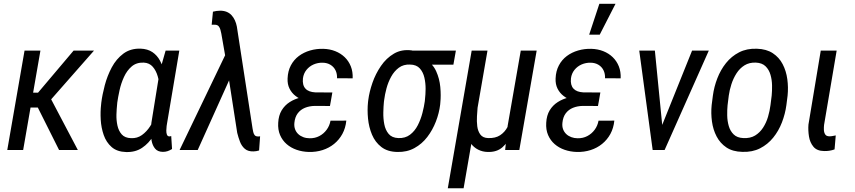

<svg xmlns="http://www.w3.org/2000/svg" viewBox="-20 -797 4541 1020"><path d="M194.8 -528.3 103 0H18.6L110.4 -528.3ZM479.5 -528.3 213.4 -225.6H114.7V-304.7H182.1L371.1 -528.3ZM293.9 0 171.9 -243.7 232.9 -305.2 393.6 0Z M517.1 -241.2 518.1 -251.5Q523.4 -293.9 536.6 -344Q549.8 -394 573.7 -439Q597.7 -483.9 635.3 -512Q672.9 -540 726.6 -538.6Q764.6 -537.1 789.8 -520Q814.9 -502.9 829.8 -475.1Q844.7 -447.3 851.6 -414.1Q858.4 -380.9 859.4 -346.9Q860.4 -313 857.9 -283.7L853 -243.7Q846.2 -203.1 832 -158.4Q817.9 -113.8 794.2 -74.7Q770.5 -35.6 734.9 -11.7Q699.2 12.2 649.9 10.7Q601.6 9.3 573 -15.9Q544.4 -41 531 -79.6Q517.6 -118.2 515.1 -161.1Q512.7 -204.1 517.1 -241.2ZM603 -252 602.1 -241.7Q599.6 -218.8 598.6 -188.7Q597.7 -158.7 603.8 -130.4Q609.9 -102.1 626.7 -83Q643.6 -64 676.3 -63Q709 -61.5 734.1 -79.6Q759.3 -97.7 777.6 -126.2Q795.9 -154.8 807.6 -186.5Q819.3 -218.3 825.7 -244.6L829.6 -275.9Q831.1 -298.3 828.9 -329.3Q826.7 -360.4 818.1 -390.9Q809.6 -421.4 791.7 -442.1Q773.9 -462.9 743.7 -464.4Q705.1 -465.8 679.7 -444.1Q654.3 -422.4 638.7 -388.2Q623 -354 615 -317.1Q606.9 -280.3 603 -252ZM859.9 -528.3H932.6L867.7 -143.1Q866.7 -138.7 865.2 -127.4Q863.8 -116.2 863.5 -103.5Q863.3 -90.8 866.7 -81.8Q870.1 -72.8 879.4 -72.3Q882.3 -72.3 884.8 -73Q887.2 -73.7 889.6 -74.2L894 -5.4Q882.3 2 870.6 5.9Q858.9 9.8 845.2 9.8Q817.4 9.3 803.7 -7.6Q790 -24.4 785.4 -49.3Q780.8 -74.2 781.5 -99.9Q782.2 -125.5 784.2 -144L828.6 -418.9Z M1205.6 -389.2 1030.3 0H934.1L1192.4 -537.6L1252.4 -531.7ZM1149.4 -740.2Q1169.4 -740.2 1184.6 -733.9Q1199.7 -727.5 1210.2 -716.1Q1220.7 -704.6 1227.8 -689.2Q1234.9 -673.8 1238.3 -655.8L1321.8 -113.8Q1323.2 -105.5 1325.2 -96.4Q1327.1 -87.4 1332 -80.3Q1336.9 -73.2 1346.7 -72.3Q1350.6 -71.8 1354.2 -72Q1357.9 -72.3 1361.8 -72.8L1356.4 2.4Q1349.1 4.4 1341.8 5.9Q1334.5 7.3 1327.1 7.3Q1297.9 8.3 1280.8 -6.3Q1263.7 -21 1254.9 -44.2Q1246.1 -67.4 1240.2 -91.3L1179.2 -484.4L1155.8 -618.2Q1153.8 -627.9 1151.1 -638.4Q1148.4 -648.9 1142.3 -656.7Q1136.2 -664.6 1124 -665.5Q1119.1 -666 1114.3 -665.8Q1109.4 -665.5 1104.5 -665.5L1111.3 -734.9Q1120.6 -737.3 1130.1 -738.8Q1139.6 -740.2 1149.4 -740.2Z M1645 -287.1 1742.2 -286.6 1732.9 -233.9 1652.8 -234.4Q1624 -233.9 1600.3 -224.4Q1576.7 -214.8 1561.8 -195.1Q1546.9 -175.3 1543.9 -144.5Q1542 -125.5 1547.6 -110.4Q1553.2 -95.2 1564.5 -84.7Q1575.7 -74.2 1591.3 -68.4Q1606.9 -62.5 1625 -62.5Q1653.3 -62 1676.5 -74.2Q1699.7 -86.4 1715.3 -107.7Q1731 -128.9 1735.8 -155.8L1819.8 -156.2Q1815.9 -116.7 1798.8 -85.4Q1781.7 -54.2 1754.9 -32.5Q1728 -10.7 1693.8 0.2Q1659.7 11.2 1620.6 10.3Q1585.9 9.3 1555.7 -1.2Q1525.4 -11.7 1502.7 -31.5Q1480 -51.3 1467.8 -79.8Q1455.6 -108.4 1458 -145Q1460 -183.6 1476.3 -210.7Q1492.7 -237.8 1519 -254.6Q1545.4 -271.5 1577.9 -279.3Q1610.4 -287.1 1645 -287.1ZM1736.3 -252.4 1650.9 -252.9Q1623.5 -253.9 1597.4 -262.5Q1571.3 -271 1550.5 -286.9Q1529.8 -302.7 1518.1 -326.2Q1506.3 -349.6 1507.8 -380.4Q1509.3 -419.4 1525.1 -449.5Q1541 -479.5 1567.4 -499.3Q1593.8 -519 1627.4 -528.8Q1661.1 -538.6 1697.8 -537.6Q1732.4 -536.6 1761.2 -525.1Q1790 -513.7 1811.3 -493.2Q1832.5 -472.7 1843.8 -444.3Q1855 -416 1853.5 -380.9L1770.5 -381.3Q1771.5 -404.8 1762.5 -423.3Q1753.4 -441.9 1735.8 -452.6Q1718.3 -463.4 1694.3 -463.9Q1668.5 -464.4 1646 -454.6Q1623.5 -444.8 1608.2 -425.8Q1592.8 -406.7 1589.4 -380.9Q1587.4 -362.8 1590.8 -349.1Q1594.2 -335.4 1602.8 -326.2Q1611.3 -316.9 1624.5 -312Q1637.7 -307.1 1655.3 -306.2L1745.6 -305.7Z M1935.1 -254.9 1936.5 -266.1Q1941.9 -308.6 1958.5 -356.7Q1975.1 -404.8 2003.7 -446.5Q2032.2 -488.3 2073 -512.2Q2113.8 -536.1 2167 -529.3Q2179.2 -527.3 2192.4 -517.8Q2205.6 -508.3 2218.5 -497.1Q2231.4 -485.8 2241.7 -479.5Q2279.3 -458 2297.1 -418.7Q2314.9 -379.4 2319.1 -334.7Q2323.2 -290 2319.3 -252.4L2318.4 -241.2Q2313 -196.3 2295.7 -151.4Q2278.3 -106.4 2250 -69.3Q2221.7 -32.2 2181.6 -10.3Q2141.6 11.7 2090.8 10.3Q2038.6 9.3 2005.9 -16.1Q1973.1 -41.5 1956.3 -81.5Q1939.5 -121.6 1935.1 -167.2Q1930.7 -212.9 1935.1 -254.9ZM2021 -266.6 2019.5 -255.4Q2017.1 -231.9 2016.4 -200Q2015.6 -168 2021.5 -137.2Q2027.3 -106.4 2044.7 -85.7Q2062 -64.9 2096.2 -63.5Q2132.8 -62 2158.2 -81.3Q2183.6 -100.6 2199.5 -131.6Q2215.3 -162.6 2224.1 -196.8Q2232.9 -231 2236.8 -259.3L2237.8 -270.5Q2240.7 -293.9 2241 -324.7Q2241.2 -355.5 2234.6 -384.5Q2228 -413.6 2210.4 -433.3Q2192.9 -453.1 2159.2 -454.1Q2123.5 -455.6 2098.9 -437.3Q2074.2 -418.9 2058.1 -389.6Q2042 -360.4 2033.2 -327.4Q2024.4 -294.4 2021 -266.6ZM2401.9 -528.3 2388.7 -453.6H2160.2L2173.3 -528.3Z M2746.6 -528.3H2831.1L2738.8 0H2663.6L2676.8 -127.9ZM2710 -247.6 2734.9 -248.5Q2730 -213.4 2721.7 -168.7Q2713.4 -124 2696.3 -82.5Q2679.2 -41 2649.2 -14.6Q2619.1 11.7 2571.3 10.3Q2543.5 9.8 2520.3 -2Q2497.1 -13.7 2481.7 -34.7Q2466.3 -55.7 2461.9 -84L2466.8 -224.6H2517.1Q2515.6 -206.1 2513.9 -179.4Q2512.2 -152.8 2515.4 -126.7Q2518.6 -100.6 2531.7 -82.5Q2544.9 -64.5 2572.8 -63.5Q2611.8 -62 2637 -78.6Q2662.1 -95.2 2676.8 -123.3Q2691.4 -151.4 2698.7 -184.1Q2706.1 -216.8 2710 -247.6ZM2485.8 -528.3H2569.8L2442.9 203.1H2358.9Z M3068.8 -287.1 3166 -286.6 3156.7 -233.9 3076.7 -234.4Q3047.9 -233.9 3024.2 -224.4Q3000.5 -214.8 2985.6 -195.1Q2970.7 -175.3 2967.8 -144.5Q2965.8 -125.5 2971.4 -110.4Q2977.1 -95.2 2988.3 -84.7Q2999.5 -74.2 3015.1 -68.4Q3030.8 -62.5 3048.8 -62.5Q3077.1 -62 3100.3 -74.2Q3123.5 -86.4 3139.2 -107.7Q3154.8 -128.9 3159.7 -155.8L3243.7 -156.2Q3239.7 -116.7 3222.7 -85.4Q3205.6 -54.2 3178.7 -32.5Q3151.9 -10.7 3117.7 0.2Q3083.5 11.2 3044.4 10.3Q3009.8 9.3 2979.5 -1.2Q2949.2 -11.7 2926.5 -31.5Q2903.8 -51.3 2891.6 -79.8Q2879.4 -108.4 2881.8 -145Q2883.8 -183.6 2900.1 -210.7Q2916.5 -237.8 2942.9 -254.6Q2969.2 -271.5 3001.7 -279.3Q3034.2 -287.1 3068.8 -287.1ZM3160.2 -252.4 3074.7 -252.9Q3047.4 -253.9 3021.2 -262.5Q2995.1 -271 2974.4 -286.9Q2953.6 -302.7 2941.9 -326.2Q2930.2 -349.6 2931.6 -380.4Q2933.1 -419.4 2949 -449.5Q2964.8 -479.5 2991.2 -499.3Q3017.6 -519 3051.3 -528.8Q3085 -538.6 3121.6 -537.6Q3156.2 -536.6 3185.1 -525.1Q3213.9 -513.7 3235.1 -493.2Q3256.3 -472.7 3267.6 -444.3Q3278.8 -416 3277.3 -380.9L3194.3 -381.3Q3195.3 -404.8 3186.3 -423.3Q3177.2 -441.9 3159.7 -452.6Q3142.1 -463.4 3118.2 -463.9Q3092.3 -464.4 3069.8 -454.6Q3047.4 -444.8 3032 -425.8Q3016.6 -406.7 3013.2 -380.9Q3011.2 -362.8 3014.6 -349.1Q3018.1 -335.4 3026.6 -326.2Q3035.2 -316.9 3048.3 -312Q3061.5 -307.1 3079.1 -306.2L3169.4 -305.7ZM3109.9 -612.8 3164.1 -776.9H3250L3166 -612.8Z M3478.5 -85 3656.7 -528.3H3745.6L3510.7 0H3452.1ZM3459 -528.3 3503.9 -73.7 3500.5 0H3447.3L3376 -528.3Z M3760.7 -238.8 3767.1 -288.6Q3773.4 -335.9 3790.8 -380.9Q3808.1 -425.8 3836.9 -461.9Q3865.7 -498 3906.5 -519Q3947.3 -540 4001 -538.1Q4051.8 -536.6 4085.4 -514.4Q4119.1 -492.2 4137.9 -456.1Q4156.7 -419.9 4162.6 -376.5Q4168.5 -333 4164.1 -289.1L4157.7 -238.8Q4151.4 -191.9 4134 -146.7Q4116.7 -101.6 4087.6 -65.7Q4058.6 -29.8 4017.8 -9Q3977.1 11.7 3923.8 9.8Q3872.6 8.8 3839.1 -13.7Q3805.7 -36.1 3786.9 -72.3Q3768.1 -108.4 3762.2 -151.9Q3756.3 -195.3 3760.7 -238.8ZM3851.6 -289.1 3845.2 -237.8Q3842.8 -213.4 3843.3 -183.8Q3843.8 -154.3 3851.6 -127.4Q3859.4 -100.6 3877.7 -82.8Q3896 -64.9 3928.7 -63.5Q3965.8 -61.5 3991.5 -77.1Q4017.1 -92.8 4033.9 -118.9Q4050.8 -145 4060.1 -176.5Q4069.3 -208 4073.2 -238.8L4079.6 -289.6Q4082 -314 4081.5 -343.3Q4081.1 -372.6 4073.2 -399.7Q4065.4 -426.8 4047.1 -444.8Q4028.8 -462.9 3995.6 -464.4Q3960.9 -465.8 3935.3 -450Q3909.7 -434.1 3892.6 -407.2Q3875.5 -380.4 3865.5 -349.1Q3855.5 -317.9 3851.6 -289.1Z M4340.3 -528.3H4424.8L4357.9 -133.8Q4356.4 -121.6 4356.9 -107.4Q4357.4 -93.3 4363.8 -83Q4370.1 -72.8 4386.7 -72.8Q4395 -72.8 4403.6 -74.5Q4412.1 -76.2 4419.9 -77.6L4413.6 -3.4Q4400.4 1.5 4386.2 3.7Q4372.1 5.9 4357.9 5.4Q4319.8 4.9 4301.3 -17.6Q4282.7 -40 4277.6 -72.3Q4272.5 -104.5 4274.9 -135.3Z"/></svg>

Font: Roboto Condensed
Style: Italic
Weight: 400
Italic angle: -12°
Designer: Christian Robertson
Foundry: Google
Version: Version 3.0